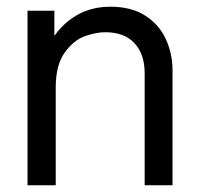

<svg xmlns="http://www.w3.org/2000/svg" viewBox="-20 -552 596 572"><path d="M62 -520H142V-445Q170 -485 212 -508.5Q254 -532 309 -532Q372 -532 413.5 -505Q455 -478 474.5 -434.5Q494 -391 494 -342V0H411V-334Q411 -390 381 -423Q351 -456 293 -456Q266 -456 232.5 -444Q199 -432 172.5 -395Q146 -358 146 -291V0H62Z"/></svg>

Font: Aspekta Variable
Style: Regular
Weight: 400
Designer: Ivo Dolenc
Version: Version 2.100